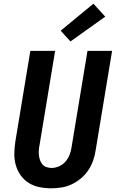

<svg xmlns="http://www.w3.org/2000/svg" viewBox="-20 -1010 640 1038"><path d="M257 8Q224 8 192.5 1.5Q161 -5 135.5 -21Q110 -37 92 -62Q74 -87 65.5 -117Q57 -147 57.5 -179.5Q58 -212 63 -245L144 -735H278L194 -227Q191 -213 190 -198.5Q189 -184 190.5 -170.5Q192 -157 196.5 -144Q201 -131 209.5 -121Q218 -111 231.5 -106.5Q245 -102 259 -102Q279 -102 299.5 -111Q320 -120 334.5 -137Q349 -154 356.5 -174Q364 -194 367 -215L453 -735H586L497 -197Q493 -169 483.5 -142Q474 -115 457.5 -90Q441 -65 417.5 -45.5Q394 -26 367.5 -13.5Q341 -1 313 3.5Q285 8 257 8ZM361 -786 308 -844 485 -990 549 -920Z"/></svg>

Font: Iosevka SS04 XBd Ex
Style: Italic
Weight: 800
Width: 7
Italic angle: -9°
Monospace: yes
Designer: Belleve Invis
Foundry: Belleve Invis
Version: Version 19.0.0; ttfautohint (v1.8.4)